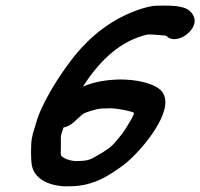

<svg xmlns="http://www.w3.org/2000/svg" viewBox="-20 -661 709 680"><path d="M204.7 -209.2C219.3 -212.4 231 -218.7 242.3 -229.1L257 -242.7C263.4 -248.3 269.7 -253.8 274.4 -257.8C284.6 -263.5 315.7 -274.3 339.2 -276.5C348 -276.6 357.2 -276.8 370.4 -277.5C396.6 -277.2 441 -268.4 454.9 -261.4C454.9 -260.6 453.2 -252.4 441.9 -233.3C425.3 -205.3 417.1 -191.5 400.5 -172.3C376.9 -144 377 -143.2 343.4 -121C298.6 -95.3 298.3 -90.9 246 -90.5C232.3 -91.6 215.3 -96.5 208.8 -100.6C191.7 -112.2 195.6 -104.5 195.7 -146.8C195.8 -180.8 193.3 -176.5 202.6 -202C203.6 -204.7 203.9 -206.4 204.7 -209.2ZM273.5 -354.4C328.2 -437.9 392.8 -506 483.9 -533.8C493.1 -536.6 502.1 -538.8 504.2 -539C514 -539 526.2 -538.4 540.9 -537.1C571.9 -534.3 565.9 -536.3 572.5 -531C591.7 -514 626.9 -523.9 648.6 -545.6C688.6 -585.7 659.8 -614.4 653.5 -620.9C631.1 -644 571.8 -641 540 -641C520.7 -641.3 498.1 -635.6 475.7 -628.3C376.8 -595.4 302.4 -534.3 245.3 -464.8C201 -408.2 160.8 -348.3 127.3 -277.6C114.4 -249.9 107.8 -226.3 101.4 -204.3C98.2 -195.1 94.3 -181 92.5 -169.5C88.9 -146.2 89 -94 93 -74.5C102.4 -29 147.9 -4.3 209.5 -1C209.5 -1 210.2 -1 210.8 -1C246.5 -1 275.8 -2.7 314.3 -16.6C337.3 -24.4 362.1 -38.4 386.2 -54.6C428.4 -82.1 450.3 -103.8 477.4 -133.9C507.6 -167.4 618.1 -303.4 535.9 -351.7C508.7 -368.4 459.5 -379.5 405.6 -379.5C358.9 -378.7 315.1 -372 273.5 -354.4Z"/></svg>

Font: Take Off
Style: Hosehead
Weight: 400
Foundry: Cannot Into Space Fonts
Version: Version 0.89